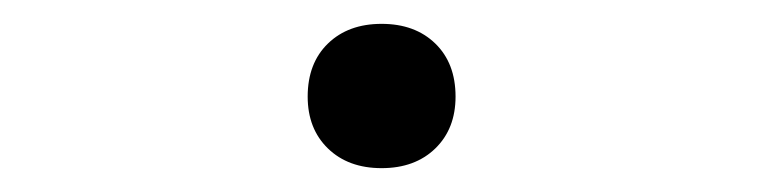

<svg xmlns="http://www.w3.org/2000/svg" viewBox="-20 -374 640 161"><path d="M300 -233Q272 -233 255 -249.5Q238 -266 238 -293Q238 -321 255 -337.5Q272 -354 300 -354Q328 -354 345 -337.5Q362 -321 362 -293Q362 -266 345 -249.5Q328 -233 300 -233Z"/></svg>

Font: M PLUS Code Latin 60 Light
Style: Regular
Weight: 300
Width: 7
Monospace: yes
Designer: Coji Morishita
Foundry: UNDERFOREST DESIGN
Version: Version 1.005; ttfautohint (v1.8.3)